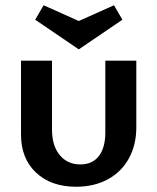

<svg xmlns="http://www.w3.org/2000/svg" viewBox="-20 -704 599 731"><path d="M280 -516 114 -629 146 -684 280 -624 414 -684 446 -629ZM499 -473V-220Q499 -152 470.5 -100.5Q442 -49 390 -21Q338 7 270 7Q174 7 117 -47Q60 -101 60 -191V-473H178V-211Q178 -149 207.5 -113.5Q237 -78 286 -78Q332 -78 356.5 -110Q381 -142 381 -200V-473Z"/></svg>

Font: Ysabeau SC
Style: Bold
Weight: 700
Designer: Christian Thalmann (Catharsis Fonts)
Version: Version 0.003